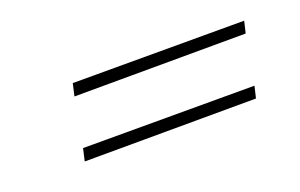

<svg xmlns="http://www.w3.org/2000/svg" viewBox="-35 -424 502 321"><g transform="rotate(-20 216.0 -263.0)"><path d="M402 -307 97 -306 102 -328H407ZM381 -199 76 -198 81 -220H386Z"/></g></svg>

Font: Kleymissky
Style: Regular
Weight: 500
Italic angle: -8°
Designer: gluk
Foundry: gluk
Version: Version 0.283